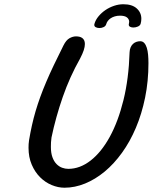

<svg xmlns="http://www.w3.org/2000/svg" viewBox="-20 -877 724 910"><path d="M280.8 -661.6Q293.5 -687 309.3 -695.8Q325.2 -704.6 340.3 -704.6Q348.6 -704.6 356.2 -702.9Q363.8 -701.2 369.6 -697Q375.5 -692.9 378.9 -685.8Q382.3 -678.7 382.3 -668.5Q382.3 -655.8 377 -639.2Q371.6 -622.6 359.4 -599.1Q310.5 -512.7 277.3 -417Q244.1 -321.3 224.1 -225.6Q222.2 -213.4 221.7 -202.1Q221.2 -190.9 221.2 -180.7Q221.2 -151.9 228.5 -131.8Q235.8 -111.8 247.8 -99.6Q259.8 -87.4 274.4 -82Q289.1 -76.7 303.7 -76.7Q358.9 -76.7 409.7 -116.2Q460.4 -155.8 500.2 -228.3Q540 -300.8 565.2 -402.6Q590.3 -504.4 594.2 -629.4Q594.7 -642.6 599.1 -652.6Q603.5 -662.6 610.4 -668.9Q617.2 -675.3 626.2 -678.5Q635.3 -681.6 644.5 -681.6Q656.2 -681.6 663.8 -673.1Q671.4 -664.6 675.8 -650.4Q680.2 -636.2 681.9 -617.4Q683.6 -598.6 683.6 -578.1Q683.6 -491.7 667.7 -414.3Q651.9 -336.9 624 -271.2Q596.2 -205.6 558.3 -153.1Q520.5 -100.6 476.1 -63.7Q431.6 -26.9 383.1 -7.1Q334.5 12.7 285.6 12.7Q255.4 12.7 224.9 0Q194.3 -12.7 169.9 -37.1Q145.5 -61.5 130.4 -96.7Q115.2 -131.8 115.2 -176.8Q115.2 -185.1 115.7 -194.1Q116.2 -203.1 117.7 -212.4Q124 -250 131.6 -283.9Q139.2 -317.9 148.9 -350.8Q158.7 -383.8 170.9 -417.5Q183.1 -451.2 199 -488.5Q214.8 -525.9 235.1 -568.4Q255.4 -610.8 280.8 -661.6ZM646.5 -764.2Q644 -755.9 633.5 -751.2Q623 -746.6 612.3 -746.6Q603 -746.6 596.7 -750Q590.3 -753.4 590.3 -760.3Q590.3 -763.2 591.3 -766.8Q592.3 -770.5 592.3 -773.4Q592.3 -786.1 581.8 -794.4Q571.3 -802.7 548.8 -802.7Q535.2 -802.7 523.9 -799.3Q512.7 -795.9 504.4 -790.3Q496.1 -784.7 490.7 -777.3Q485.4 -770 483.4 -762.2Q480.5 -752.9 470.9 -748.5Q461.4 -744.1 451.7 -744.1Q441.9 -744.1 434.3 -747.8Q426.8 -751.5 426.8 -759.3Q426.8 -760.3 427.7 -764.2Q433.1 -783.2 447.3 -800Q461.4 -816.9 480.2 -829.6Q499 -842.3 521 -849.6Q543 -856.9 564.5 -856.9Q606 -856.9 627.9 -837.2Q649.9 -817.4 649.9 -788.1Q649.9 -775.9 646.5 -764.2Z"/></svg>

Font: Damion
Style: Regular
Weight: 400
Foundry: vernon adams
Version: Version 1.000